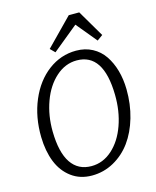

<svg xmlns="http://www.w3.org/2000/svg" viewBox="-140 -1072 954 1175"><g transform="rotate(-15 336.5 -484.5)"><path d="M273.4 -778.3 244.6 -807.1 410.6 -976.6H477.1L577.1 -806.6L541.5 -780.8L434.6 -910.2ZM295.4 8.3Q220.2 8.3 165.5 -32.5Q110.8 -73.2 83.7 -141.8Q56.6 -210.4 54.7 -299.3Q52.2 -426.8 96.7 -531.5Q141.1 -636.2 220.5 -695.8Q299.8 -755.4 397 -755.4Q454.1 -755.4 499.5 -731.2Q544.9 -707 573.7 -664.6Q602.5 -622.1 618.2 -566.9Q633.8 -511.7 634.8 -447.3Q636.2 -353 611.8 -269Q587.4 -185.1 543 -124Q498.5 -63 434.1 -27.3Q369.6 8.3 295.4 8.3ZM307.1 -48.3Q380.4 -48.3 439 -100.8Q497.6 -153.3 528.8 -241.5Q560.1 -329.6 558.1 -433.6Q553.7 -696.8 385.3 -696.8Q312.5 -696.8 253.2 -643.8Q193.8 -590.8 161.9 -503.2Q129.9 -415.5 131.3 -314Q133.3 -181.2 178.2 -114.7Q223.1 -48.3 307.1 -48.3Z"/></g></svg>

Font: HaufeMerriweatherSansLt
Style: Italic
Weight: 300
Designer: Eben Sorkin ( eben@eyebytes.com )
Foundry: Eben Sorkin
Version: Version 1.56